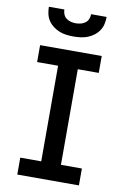

<svg xmlns="http://www.w3.org/2000/svg" viewBox="-102 -1014 705 1074"><g transform="rotate(10 250.0 -477.5)"><path d="M75 0V-96H194V-639H75V-735H425V-639H306V-96H425V0ZM250 -815Q230 -815 209.5 -817.5Q189 -820 170 -827.5Q151 -835 134.5 -847.5Q118 -860 106.5 -877Q95 -894 90.5 -914.5Q86 -935 86 -955H174Q174 -941 179.5 -927.5Q185 -914 196.5 -905.5Q208 -897 222 -893.5Q236 -890 250 -890Q264 -890 278 -893.5Q292 -897 303.5 -905.5Q315 -914 320.5 -927.5Q326 -941 326 -955H414Q414 -935 409.5 -914.5Q405 -894 393.5 -877Q382 -860 365.5 -847.5Q349 -835 330 -827.5Q311 -820 290.5 -817.5Q270 -815 250 -815Z"/></g></svg>

Font: Iosevka Term
Style: Bold
Weight: 700
Monospace: yes
Designer: Belleve Invis
Foundry: Belleve Invis
Version: Version 30.0.1